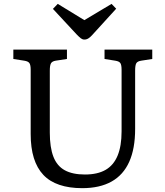

<svg xmlns="http://www.w3.org/2000/svg" viewBox="-20 -956 850 990"><path d="M403.8 14.2Q336.9 14.2 286.4 -2.9Q235.8 -20 203.4 -54.4Q170.9 -88.9 154.5 -141.4Q138.2 -193.8 138.2 -265.1V-596.2Q138.2 -621.1 131.6 -630.6Q125 -640.1 105 -643.1L48.8 -651.9V-700.2H325.2V-651.9L267.1 -643.1Q249 -640.1 242.9 -629.6Q236.8 -619.1 236.8 -591.8V-272Q236.8 -195.8 255.4 -147.9Q273.9 -100.1 314 -78.1Q354 -56.2 418 -56.2Q482.9 -56.2 524.4 -80.1Q565.9 -104 586.4 -153.6Q606.9 -203.1 606.9 -278.8V-596.2Q606.9 -621.1 600.6 -630.6Q594.2 -640.1 574.2 -643.1L519 -651.9V-700.2H765.1V-651.9L708 -643.1Q689 -640.1 682.9 -630.1Q676.8 -620.1 676.8 -591.8V-291Q676.8 -189.9 646.5 -122.1Q616.2 -54.2 555.4 -20Q494.6 14.2 403.8 14.2ZM415 -752Q405.3 -752 396.7 -758.5Q388.2 -765.1 374 -779.8L252.9 -910.2L277.8 -936L415 -852.1L555.2 -936L579.1 -911.1L454.1 -773.9Q445.3 -764.2 435.8 -758.1Q426.3 -752 415 -752Z"/></svg>

Font: Literata
Style: Regular
Weight: 400
Designer: Latin by Veronika Burian and Jose Scaglione. Greek by Irene Vlachou. Cyrillic by Vera Evstafieva.
Foundry: TypeTogether
Version: Version 3.002